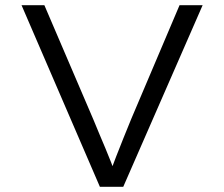

<svg xmlns="http://www.w3.org/2000/svg" viewBox="-20 -720 864 740"><path d="M365 0 63 -700H151L340 -259Q351 -231 363 -203.5Q375 -176 386 -149Q397 -122 407.5 -96Q418 -70 427 -41H399Q414 -81 428 -117.5Q442 -154 456.5 -189.5Q471 -225 486 -262L672 -700H761L455 0Z"/></svg>

Font: Lexend Giga Light
Style: Regular
Weight: 300
Version: Version 1.007